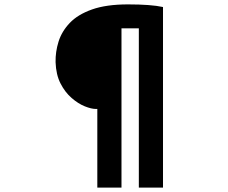

<svg xmlns="http://www.w3.org/2000/svg" viewBox="-20 -799 1040 874"><path d="M416 -303Q396 -303 366 -315Q336 -327 306 -353Q276 -379 255.5 -419Q235 -459 233 -516Q232 -563 246.5 -609.5Q261 -656 297.5 -694.5Q334 -733 399 -756Q464 -779 563 -779Q615 -779 655 -776Q695 -773 722 -767V55H612V-670H533V55H423V-303Z"/></svg>

Font: Noto Sans KR Thin Black
Style: Regular
Weight: 900
Version: Version 2.004-H2;hotconv 1.0.118;makeotfexe 2.5.65603